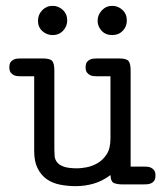

<svg xmlns="http://www.w3.org/2000/svg" viewBox="-20 -631 565 657"><path d="M110 -560Q110 -581 124.5 -596Q139 -611 160 -611Q180 -611 195 -597Q210 -583 210 -561Q210 -541 196 -526Q182 -511 160 -511Q140 -511 125 -524.5Q110 -538 110 -560ZM314 -560Q314 -580 328.5 -595.5Q343 -611 364 -611Q384 -611 399 -597Q414 -583 414 -561Q414 -540 400 -525.5Q386 -511 364 -511Q341 -511 327.5 -526Q314 -541 314 -560ZM12 -400Q12 -412 16 -418Q20 -424 26.5 -427Q33 -430 40 -430.5Q47 -431 53 -431H126Q152 -431 159 -422Q166 -413 166 -390V-120Q166 -108 167 -96.5Q168 -85 175.5 -75.5Q183 -66 199 -60.5Q215 -55 245 -55Q257 -55 276 -58.5Q295 -62 313.5 -72.5Q332 -83 345 -103Q358 -123 358 -157V-370H313Q308 -370 301 -370.5Q294 -371 288 -374Q282 -377 277.5 -383Q273 -389 273 -400Q273 -412 277 -418Q281 -424 287.5 -427Q294 -430 301 -430.5Q308 -431 314 -431H387Q413 -431 420 -422Q427 -413 427 -390V-61H472Q477 -61 484 -60.5Q491 -60 497 -57Q503 -54 507.5 -48Q512 -42 512 -31Q512 -19 508 -13Q504 -7 497.5 -4Q491 -1 484 -0.5Q477 0 471 0H398Q384 0 371.5 -4Q359 -8 358 -32Q330 -11 300 -2.5Q270 6 239 6Q212 6 186 1Q160 -4 140.5 -17.5Q121 -31 109 -54.5Q97 -78 97 -114V-370H52Q47 -370 40 -370.5Q33 -371 27 -374Q21 -377 16.5 -383Q12 -389 12 -400Z"/></svg>

Font: CMU Typewriter Custom
Style: Regular
Weight: 500
Monospace: yes
Version: Version 0.7.0